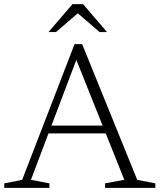

<svg xmlns="http://www.w3.org/2000/svg" viewBox="-20 -902 766 922"><path d="M195.5 -261.5V-299H513.5V-261.5ZM639 -38.5 726 -21.5V0H484.5V-21.5L577 -38.5L336.5 -639.5H356L128.5 -38.5L217.5 -21.5V0H0.5V-21.5L86.5 -38.5L338 -690H374.5ZM345 -845.5H362.5L248.5 -748H213L328 -882H379L494 -748H458.5Z"/></svg>

Font: Newsreader Light
Style: Regular
Weight: 300
Designer: Hugues Gentile
Foundry: Production Type
Version: Version 1.003